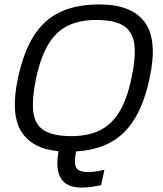

<svg xmlns="http://www.w3.org/2000/svg" viewBox="-20 -674 734 866"><path d="M347 172Q215 172 244 8Q123 -3 75 -82.5Q27 -162 61 -322Q86 -438 131.5 -511Q177 -584 250 -619Q323 -654 429 -654Q573 -654 632.5 -574.5Q692 -495 655 -322Q621 -159 541.5 -79Q462 1 323 9Q313 61 323.5 81.5Q334 102 378 102Q394 102 414.5 99Q435 96 451 92L436 161Q419 165 394.5 168.5Q370 172 347 172ZM302 -60Q375 -60 428 -85Q481 -110 517 -167.5Q553 -225 573 -322Q594 -419 585.5 -476.5Q577 -534 535.5 -559Q494 -584 414 -584Q341 -584 288 -559Q235 -534 199.5 -476.5Q164 -419 143 -322Q123 -225 130.5 -167.5Q138 -110 180 -85Q222 -60 302 -60Z"/></svg>

Font: Kanit Light
Style: Italic
Weight: 300
Italic angle: -12°
Designer: Katatrad Team
Foundry: CadsonDemak
Version: Version 2.000; ttfautohint (v1.8.3)